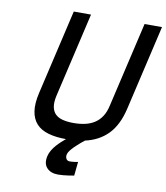

<svg xmlns="http://www.w3.org/2000/svg" viewBox="-96 -774 920 1063"><g transform="rotate(10 364.0 -242.0)"><path d="M392 200Q377 203 361 205Q347 207 332 208.5Q317 210 303 210Q261 210 239 186Q217 162 227 119Q231 102 240.5 86Q250 70 262.5 56Q275 42 288 30Q301 18 312 9Q254 9 211.5 -3.5Q169 -16 144.5 -43Q120 -70 113.5 -113Q107 -156 121 -216L232 -694H329L218 -216Q210 -179 215 -154Q220 -129 235.5 -114Q251 -99 277 -92.5Q303 -86 337 -86Q372 -86 401.5 -92.5Q431 -99 454.5 -114Q478 -129 494.5 -154Q511 -179 519 -216L630 -694H728L617 -216Q595 -121 544.5 -69.5Q494 -18 416 -1H417Q395 16 377 33Q361 47 347.5 63Q334 79 331 92Q328 106 334 116.5Q340 127 354 127Q359 127 366 126.5Q373 126 381 125Q390 124 400 122Z"/></g></svg>

Font: Panefresco 600wt
Style: Italic
Weight: 600
Foundry: Campivisivi & Chank Co
Version: Version 1.000